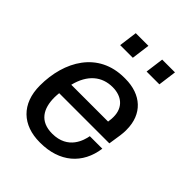

<svg xmlns="http://www.w3.org/2000/svg" viewBox="-205 -838 966 966"><g transform="rotate(45 278.0 -355.0)"><path d="M286 -720H196L183 -622H273ZM475 -720H384L371 -622H462ZM321 -521H314C129 -521 41 -366 41 -193C41 -62 121 10 242 10H246C383 10 471 -66 488 -190H399C393 -157 369 -65 256 -65C168 -65 135 -123 135 -202C135 -213 136 -223 137 -234H494C504 -294 507 -321 507 -333V-344C507 -455 434 -521 321 -521ZM306 -446C369 -446 415 -411 415 -343C415 -335 415 -327 412 -307H150C173 -400 230 -446 306 -446Z"/></g></svg>

Font: Chivo
Style: Italic
Weight: 400
Italic angle: -8°
Designer: Hector Gatti
Foundry: Omnibus-Type
Version: Version 1.003;PS 001.003;hotconv 1.0.70;makeotf.lib2.5.58329